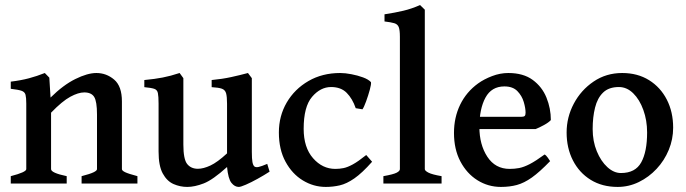

<svg xmlns="http://www.w3.org/2000/svg" viewBox="-20 -716 2677 749"><path d="M298.3 0V-28.8Q330.6 -37.1 344.5 -43.7Q358.4 -50.3 358.4 -56.2V-269.5Q358.4 -320.3 347.4 -337.9Q336.4 -355.5 308.6 -355.5Q285.6 -355.5 254.4 -338.6Q223.1 -321.8 179.2 -276.4V-56.2Q179.2 -41.5 240.2 -28.8V0H22V-28.8Q82.5 -44.4 82.5 -56.2V-311.5Q82.5 -335 79.6 -346.2Q76.7 -357.4 64.2 -361.8Q51.8 -366.2 22 -369.6V-397.5Q61.5 -402.3 92.8 -410.6Q124 -418.9 154.8 -431.2L172.4 -413.1L177.2 -335.4Q226.6 -384.3 273.9 -407.7Q321.3 -431.2 356 -431.2Q395 -431.2 425.3 -405.5Q455.6 -379.9 455.6 -320.3V-56.2Q455.6 -50.3 468.3 -44.2Q481 -38.1 516.1 -28.8V0Z M1031.7 -46.4Q1009.8 -32.2 984.6 -18.3Q959.5 -4.4 939.2 4.4Q918.9 13.2 911.6 13.2Q895.5 13.2 882.8 -2.7Q870.1 -18.6 865.7 -64.5Q810.1 -14.2 774.7 -0.5Q739.3 13.2 710.4 13.2Q682.6 13.2 657 2Q631.3 -9.3 615 -39.1Q598.6 -68.8 598.6 -125V-311.5Q598.6 -340.3 595.9 -353Q593.3 -365.7 581.5 -369.6Q569.8 -373.5 543 -376V-403.8Q584.5 -407.7 614.7 -413.6Q645 -419.4 680.7 -431.2L695.3 -411.1V-152.3Q695.3 -94.7 710.2 -76.2Q725.1 -57.6 752 -57.6Q773.4 -57.6 800.8 -70.3Q828.1 -83 865.7 -117.7V-311.5Q865.7 -338.4 862.1 -351.8Q858.4 -365.2 845.7 -369.9Q833 -374.5 805.7 -376V-403.8Q847.2 -407.7 881.8 -415.3Q916.5 -422.9 947.3 -431.2L962.4 -411.1V-123.5Q962.4 -96.2 964.8 -83.5Q967.3 -70.8 972.7 -66.4Q978 -62.5 988.8 -64.7Q999.5 -66.9 1022.5 -76.7Z M1431.6 -85Q1392.6 -41 1362.3 -20Q1332 1 1305.4 7.1Q1278.8 13.2 1251 13.2Q1203.1 13.2 1161.4 -12.2Q1119.6 -37.6 1093.8 -85.2Q1067.9 -132.8 1067.9 -199.2Q1067.9 -263.7 1098.6 -316.2Q1129.4 -368.7 1183.3 -399.9Q1237.3 -431.2 1307.1 -431.2Q1326.7 -431.2 1350.8 -426.5Q1375 -421.9 1396.2 -414.1Q1417.5 -406.2 1427.2 -395.5Q1428.7 -388.2 1422.6 -365.7Q1416.5 -343.3 1408.2 -320.6Q1399.9 -297.9 1394 -289.6L1367.7 -293.9Q1355 -331.1 1332.5 -353.8Q1310.1 -376.5 1271.5 -376.5Q1230 -376.5 1197.3 -338.1Q1164.6 -299.8 1164.6 -213.4Q1164.6 -140.6 1201.2 -98.9Q1237.8 -57.1 1288.1 -57.1Q1304.7 -57.1 1320.3 -60.3Q1335.9 -63.5 1356.4 -74.7Q1377 -85.9 1408.7 -111.3Z M1475.6 0V-28.8Q1514.2 -35.6 1527.1 -42.2Q1540 -48.8 1540 -56.2V-572.3Q1540 -598.6 1535.6 -610.1Q1531.2 -621.6 1518.1 -625.5Q1504.9 -629.4 1480 -632.3V-660.2Q1521.5 -666.5 1553.5 -674.1Q1585.4 -681.6 1618.7 -696.3L1637.2 -678.2V-56.2Q1637.2 -49.8 1651.4 -42.5Q1665.5 -35.2 1702.6 -28.8V0Z M2128.9 -247.6Q2120.6 -238.3 2102.3 -228.3Q2084 -218.3 2069.3 -212.4H1801.8L1802.7 -260.3H2013.2Q2023.4 -260.3 2026.9 -263.7Q2030.3 -267.1 2030.3 -276.4Q2030.3 -293.9 2023.2 -318.1Q2016.1 -342.3 1998.3 -360.6Q1980.5 -378.9 1947.8 -378.9Q1897.5 -378.9 1873.8 -335.2Q1850.1 -291.5 1850.1 -220.7Q1850.1 -151.9 1881.1 -104.5Q1912.1 -57.1 1968.3 -57.1Q1987.3 -57.1 2005.4 -60.5Q2023.4 -64 2046.6 -75.9Q2069.8 -87.9 2104.5 -113.3Q2110.4 -110.4 2117.2 -100.6Q2124 -90.8 2126 -87.4Q2085 -44.9 2054.7 -23.4Q2024.4 -2 1996.3 5.6Q1968.3 13.2 1934.1 13.2Q1884.3 13.2 1842.5 -12.9Q1800.8 -39.1 1775.9 -86.4Q1751 -133.8 1751 -197.3Q1751 -257.8 1775.1 -307.6Q1799.3 -357.4 1845.2 -390.6Q1868.2 -407.2 1899.7 -419.2Q1931.2 -431.2 1962.9 -431.2Q2021.5 -431.2 2058.1 -404.3Q2094.7 -377.4 2111.8 -335.2Q2128.9 -293 2128.9 -247.6Z M2606 -217.8Q2606 -172.9 2588.9 -131.3Q2571.8 -89.8 2541.5 -57.4Q2511.2 -24.9 2472.2 -5.9Q2433.1 13.2 2389.6 13.2Q2329.1 13.2 2284.4 -14.4Q2239.7 -42 2215.1 -90.1Q2190.4 -138.2 2190.4 -199.2Q2190.4 -258.8 2218.5 -311.8Q2246.6 -364.7 2295.7 -397.9Q2344.7 -431.2 2407.2 -431.2Q2467.3 -431.2 2512 -403.3Q2556.6 -375.5 2581.3 -327.4Q2606 -279.3 2606 -217.8ZM2504.4 -199.2Q2504.4 -246.6 2489.7 -287.1Q2475.1 -327.6 2450.2 -352.1Q2425.3 -376.5 2394.5 -376.5Q2355 -376.5 2332.8 -355Q2310.5 -333.5 2301.3 -296.1Q2292 -258.8 2292 -212.4Q2292 -165 2308.1 -126Q2324.2 -86.9 2349.4 -64Q2374.5 -41 2402.3 -41Q2458.5 -41 2481.4 -82.5Q2504.4 -124 2504.4 -199.2Z"/></svg>

Font: Dai Banna SIL Medium
Style: Regular
Weight: 500
Designer: Victor Gaultney
Foundry: SIL International
Version: Version 4.000